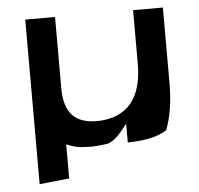

<svg xmlns="http://www.w3.org/2000/svg" viewBox="-46 -510 700 674"><g transform="rotate(-5 304.0 -173.0)"><path d="M172 -463H67V117L172 106V-14L188 -8C204 -2 221 1 242 1H243C268 3 291 0 319 -4C339 -12 354 -26 367 -42L388 -68V-2C453 -3 495 -13 526 -33C543 -77 552 -131 552 -196V-463H447V-274C447 -177 413 -98 307 -87C208 -79 172 -126 172 -213Z"/></g></svg>

Font: Bluebird
Style: LiExt
Weight: 300
Designer: Jasper
Foundry: Cannot Into Space Fonts
Version: Version 0.98